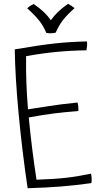

<svg xmlns="http://www.w3.org/2000/svg" viewBox="-20 -954 545 1015"><path d="M463 14Q377 26 301.5 32Q226 38 126 41Q97 -156 78.5 -352.5Q60 -549 58 -693Q192 -716 271 -724.5Q350 -733 440 -735Q441 -722 440 -710.5Q439 -699 437 -688Q355 -687 277.5 -679.5Q200 -672 118 -657Q117 -584 119.5 -516.5Q122 -449 128 -376Q262 -397 304.5 -402.5Q347 -408 390 -412Q393 -400 394 -389Q395 -378 394 -367Q318 -361 263 -354Q208 -347 132 -333Q140 -249 150.5 -165.5Q161 -82 173 -4Q268 -7 332 -14.5Q396 -22 461 -36Q464 -25 464.5 -10.5Q465 4 463 14ZM124 -910Q133 -919 140.5 -923.5Q148 -928 158 -933Q191 -910 211.5 -890.5Q232 -871 249 -847Q265 -870 286 -890.5Q307 -911 340 -934Q351 -928 359 -922.5Q367 -917 374 -911Q332 -873 311.5 -846Q291 -819 274 -781Q269 -780 261.5 -779Q254 -778 248 -778Q244 -778 237 -778.5Q230 -779 225 -780Q210 -815 189.5 -842Q169 -869 124 -910Z"/></svg>

Font: Atma Light
Style: Regular
Weight: 300
Designer: Gregori Vincens, Jeremie Hornus, Riccardo Olocco, Yoann Minet.
Foundry: black foundry
Version: Version 1.102;PS 1.100;hotconv 1.0.86;makeotf.lib2.5.63406